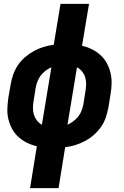

<svg xmlns="http://www.w3.org/2000/svg" viewBox="-20 -755 640 990"><path d="M135 215 170 -1Q143 -7 119 -19Q95 -31 75.5 -48.5Q56 -66 43 -89.5Q30 -113 23.5 -139.5Q17 -166 18 -194Q19 -222 23 -251L35 -319Q39 -345 48 -370.5Q57 -396 72.5 -419Q88 -442 109.5 -460.5Q131 -479 155 -492Q179 -505 205 -513Q231 -521 257 -524L292 -735H439L403 -519Q430 -513 454 -501Q478 -489 497.5 -471.5Q517 -454 530 -430.5Q543 -407 549.5 -380.5Q556 -354 555.5 -326Q555 -298 550 -269L539 -201Q534 -175 525.5 -149.5Q517 -124 501 -101Q485 -78 464 -59.5Q443 -41 418.5 -28Q394 -15 368.5 -7Q343 1 316 4L282 215ZM328 -112Q344 -119 358.5 -130Q373 -141 384 -155Q395 -169 401 -185.5Q407 -202 410 -218L421 -287Q424 -305 424 -323Q424 -341 419 -357Q414 -373 403 -386.5Q392 -400 377 -408ZM196 -112 245 -408Q229 -401 214.5 -390Q200 -379 189.5 -365Q179 -351 173 -334.5Q167 -318 164 -302L153 -233Q150 -215 150 -197Q150 -179 155 -163Q160 -147 170.5 -133.5Q181 -120 196 -112Z"/></svg>

Font: Iosevka SS04 Heavy Extended
Style: Italic
Weight: 900
Width: 7
Italic angle: -9°
Monospace: yes
Designer: Belleve Invis
Foundry: Belleve Invis
Version: Version 19.0.0; ttfautohint (v1.8.4)